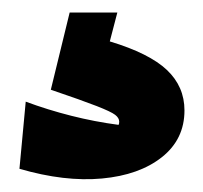

<svg xmlns="http://www.w3.org/2000/svg" viewBox="-20 -38 323 306"><path d="M91 -18H167L155 28Q218 47 246 73.5Q274 100 274 138Q274 184 238 212.5Q202 241 142.5 246.5Q83 252 11 231L21 124Q56 137 93.5 146.5Q131 156 169 161Q170 159 170 156Q170 150 163.5 145Q157 140 134 131Q111 122 61 105Z"/></svg>

Font: Piazzolla Black
Style: Regular
Weight: 900
Designer: Juan Pablo del Peral
Foundry: Huerta Tipografica
Version: Version 1.330